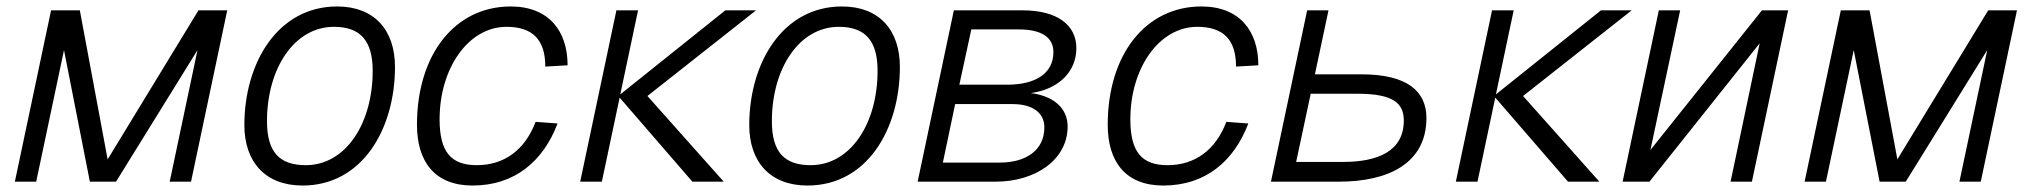

<svg xmlns="http://www.w3.org/2000/svg" viewBox="-20 -562 6285 594"><path d="M26 0H92L178 -407L258 0H339L591 -407L505 0H571L683 -530H594L313 -69L227 -530H138Z M916 12C1101 12 1202 -163 1202 -355C1202 -468 1139 -542 1023 -542C839 -542 736 -367 736 -175C736 -62 800 12 916 12ZM926 -51C845 -51 806 -91 806 -187C806 -351 891 -479 1013 -479C1094 -479 1133 -437 1133 -343C1133 -179 1049 -51 926 -51Z M1442 12C1573 12 1661 -64 1705 -180L1637 -185C1604 -98 1540 -51 1455 -51C1376 -51 1340 -91 1340 -193C1340 -351 1429 -479 1547 -479C1628 -479 1667 -439 1667 -356L1736 -360C1736 -467 1677 -542 1560 -542C1387 -542 1270 -393 1270 -176C1270 -62 1325 12 1442 12Z M1775 0H1842L1897 -260L2122 0H2219L1983 -265L2319 -530H2224L1899 -270L1954 -530H1887Z M2478 12C2663 12 2764 -163 2764 -355C2764 -468 2701 -542 2585 -542C2401 -542 2298 -367 2298 -175C2298 -62 2362 12 2478 12ZM2488 -51C2407 -51 2368 -91 2368 -187C2368 -351 2453 -479 2575 -479C2656 -479 2695 -437 2695 -343C2695 -179 2611 -51 2488 -51Z M2819 0H3061C3181 0 3283 -66 3283 -171C3283 -226 3241 -265 3169 -274C3252 -285 3310 -338 3310 -413C3310 -486 3249 -530 3144 -530H2931ZM2948 -300 2985 -471H3132C3204 -471 3239 -445 3239 -401C3239 -335 3184 -300 3096 -300ZM2897 -59 2935 -240H3112C3175 -240 3211 -213 3211 -168C3211 -97 3154 -59 3073 -59Z M3579 12C3710 12 3798 -64 3842 -180L3774 -185C3741 -98 3677 -51 3592 -51C3513 -51 3477 -91 3477 -193C3477 -351 3566 -479 3684 -479C3765 -479 3804 -439 3804 -356L3873 -360C3873 -467 3814 -542 3697 -542C3524 -542 3407 -393 3407 -176C3407 -62 3462 12 3579 12Z M3912 0H4123C4274 0 4393 -56 4393 -197C4393 -280 4333 -332 4193 -332H4048L4090 -530H4024ZM3990 -61 4035 -272H4180C4293 -272 4323 -241 4323 -189C4323 -94 4242 -61 4135 -61Z M4484 0H4551L4606 -260L4831 0H4928L4692 -265L5028 -530H4933L4608 -270L4663 -530H4596Z M5000 0H5083L5424 -428L5334 0H5400L5512 -530H5431L5086 -98L5178 -530H5112Z M5563 0H5629L5715 -407L5795 0H5876L6128 -407L6042 0H6108L6220 -530H6131L5850 -69L5764 -530H5675Z"/></svg>

Font: Geist Light
Style: Italic
Weight: 300
Italic angle: -12°
Designer: Basement.studio, Andrés Briganti, Mateo Zaragoza
Foundry: Basement.studio, Vercel, Andrés Briganti, Guido Ferreyra, Mateo Zaragoza
Version: Version 1.500